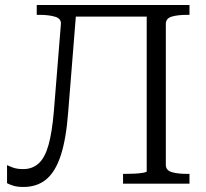

<svg xmlns="http://www.w3.org/2000/svg" viewBox="-20 -730 817 763"><path d="M246 -710H603V-664H246ZM469 0V-39H478Q496 -39 516 -40Q536 -41 549.5 -43.5Q563 -46 563 -49V-710H733V-671H723Q686 -671 662.5 -664Q639 -657 639 -635V-75Q639 -53 662.5 -46Q686 -39 723 -39H733V0ZM194 -287 222 -634Q224 -656 199 -663.5Q174 -671 137 -671H126V-710H285L251 -285Q243 -178 221.5 -112.5Q200 -47 163.5 -17Q127 13 73 13Q49 13 33 8Q17 3 8 -2V-74Q15 -70 31.5 -64Q48 -58 72 -58Q109 -58 134 -81Q159 -104 173 -154.5Q187 -205 194 -287Z"/></svg>

Font: Roboto Serif 36pt Light
Style: Regular
Weight: 300
Designer: Greg Gazdowicz
Foundry: Commercial Type
Version: Version 1.008